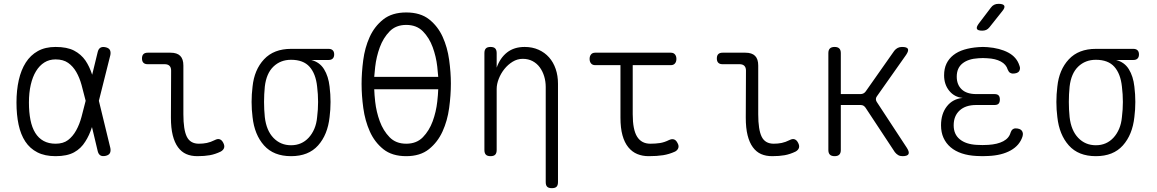

<svg xmlns="http://www.w3.org/2000/svg" viewBox="-20 -805 6040 1002"><path d="M556 -32Q559 -15 553 -5Q547 5 530.5 8.5Q514 12 504 6Q494 0 490 -16L460 -142Q446 -98 425 -66Q403 -30 366.5 -10Q330 10 270 10Q214 10 175 -10Q136 -30 112 -66.5Q88 -103 77 -154.5Q66 -206 66 -270Q66 -334 78 -387Q90 -440 114.5 -478.5Q139 -517 177.5 -538.5Q216 -560 270 -560Q330 -560 366.5 -541Q403 -522 426 -489Q447 -458 461 -415L490 -534Q494 -550 504 -556Q514 -562 530.5 -558.5Q547 -555 553 -545Q559 -535 556 -518L496 -279ZM427 -279 426 -283Q416 -324 405.5 -362Q395 -400 378 -429.5Q361 -459 335.5 -477Q310 -495 270 -495Q237 -495 211.5 -479Q186 -463 168 -433.5Q150 -404 140.5 -362.5Q131 -321 131 -270Q131 -219 139 -179Q147 -139 164 -111.5Q181 -84 207.5 -69.5Q234 -55 270 -55Q310 -55 335 -74Q360 -93 377.5 -124.5Q395 -156 405.5 -195.5Q416 -235 426 -275Z M937 -209Q937 -128 955 -91.5Q973 -55 1018 -55Q1040 -55 1059.5 -59Q1079 -63 1101 -74Q1116 -82 1127 -78Q1138 -74 1145 -60Q1153 -45 1149.5 -33.5Q1146 -22 1132 -14Q1103 0 1075 5Q1047 10 1010 10Q977 10 952 -1Q927 -12 909 -36.5Q891 -61 881.5 -99Q872 -137 872 -191L873 -437Q873 -453 864.5 -461.5Q856 -470 839 -470H750Q736 -470 728.5 -477.5Q721 -485 721 -500Q721 -515 728.5 -522.5Q736 -530 751 -530H870Q904 -530 920.5 -513.5Q937 -497 937 -463Z M1695 -492H1604Q1648 -481 1671 -444Q1694 -407 1700 -353Q1705 -313 1705 -273Q1705 -233 1700 -194Q1690 -102 1640 -46Q1590 10 1499 10Q1408 10 1358 -46Q1308 -102 1298 -194Q1293 -233 1293 -273Q1293 -313 1298 -353Q1307 -441 1358 -495.5Q1409 -550 1499 -550H1695Q1709 -550 1716.5 -542.5Q1724 -535 1724 -521Q1724 -507 1716.5 -499.5Q1709 -492 1695 -492ZM1499 -47Q1527 -47 1550 -57Q1573 -67 1591 -86.5Q1609 -106 1620.5 -133Q1632 -160 1635 -194Q1640 -233 1640 -273Q1640 -313 1635 -353Q1628 -420 1595.5 -456.5Q1563 -493 1499 -493Q1444 -493 1407 -457.5Q1370 -422 1362 -353Q1358 -313 1358 -273Q1358 -233 1362 -194Q1370 -124 1407 -85.5Q1444 -47 1499 -47Z M2100 10Q2026 10 1980.5 -26.5Q1935 -63 1910 -119Q1885 -175 1876 -241Q1867 -307 1867 -367Q1867 -425 1875.5 -490.5Q1884 -556 1909 -611.5Q1934 -667 1980 -703.5Q2026 -740 2100 -740Q2174 -740 2219.5 -704Q2265 -668 2290 -613Q2315 -558 2324 -492.5Q2333 -427 2333 -369Q2333 -308 2324 -241.5Q2315 -175 2289.5 -119Q2264 -63 2218.5 -26.5Q2173 10 2100 10ZM2100 -55Q2154 -55 2187 -89Q2220 -123 2238 -172Q2256 -221 2262 -275Q2266 -310 2267 -339H1933Q1934 -310 1938 -274Q1944 -221 1962 -172Q1980 -123 2013 -89Q2046 -55 2100 -55ZM2267 -404Q2265 -428 2262 -457Q2256 -510 2238 -559Q2220 -608 2187 -641.5Q2154 -675 2100 -675Q2046 -675 2013 -641Q1980 -607 1962 -558Q1944 -509 1938 -456Q1935 -428 1933 -404Z M2572 -341V-22Q2572 -6 2564.5 2Q2557 10 2540 10Q2523 10 2515.5 2Q2508 -6 2508 -22V-528Q2508 -544 2515.5 -552Q2523 -560 2540 -560Q2557 -560 2564.5 -552Q2572 -544 2572 -528V-452Q2590 -503 2626.5 -531.5Q2663 -560 2718 -560Q2758 -560 2790.5 -545.5Q2823 -531 2845.5 -505.5Q2868 -480 2880 -445Q2892 -410 2892 -368V145Q2892 162 2884.5 169.5Q2877 177 2860 177Q2843 177 2835.5 169.5Q2828 162 2828 145V-351Q2828 -380 2820 -406.5Q2812 -433 2797 -453.5Q2782 -474 2759.5 -486Q2737 -498 2708 -498Q2680 -498 2655.5 -483Q2631 -468 2612.5 -445Q2594 -422 2583 -394Q2572 -366 2572 -341Z M3481 -530Q3495 -530 3502.5 -521Q3510 -512 3510 -497.5Q3510 -483 3502.5 -474Q3495 -465 3481 -465H3282V-209Q3282 -128 3305 -91.5Q3328 -55 3374 -55Q3401 -55 3424 -58.5Q3447 -62 3471 -74Q3486 -81 3497 -77.5Q3508 -74 3515 -60Q3524 -45 3520 -33Q3516 -21 3503 -14Q3472 0 3440.5 5Q3409 10 3365 10Q3333 10 3306 -1Q3279 -12 3259 -36.5Q3239 -61 3228.5 -99Q3218 -137 3218 -191V-465H3086Q3072 -465 3064.5 -474Q3057 -483 3057 -497.5Q3057 -512 3064.5 -521Q3072 -530 3086 -530Z M3937 -209Q3937 -128 3955 -91.5Q3973 -55 4018 -55Q4040 -55 4059.5 -59Q4079 -63 4101 -74Q4116 -82 4127 -78Q4138 -74 4145 -60Q4153 -45 4149.5 -33.5Q4146 -22 4132 -14Q4103 0 4075 5Q4047 10 4010 10Q3977 10 3952 -1Q3927 -12 3909 -36.5Q3891 -61 3881.5 -99Q3872 -137 3872 -191L3873 -437Q3873 -453 3864.5 -461.5Q3856 -470 3839 -470H3750Q3736 -470 3728.5 -477.5Q3721 -485 3721 -500Q3721 -515 3728.5 -522.5Q3736 -530 3751 -530H3870Q3904 -530 3920.5 -513.5Q3937 -497 3937 -463Z M4336 10Q4319 10 4311 2Q4303 -6 4303 -22V-528Q4303 -544 4311 -552Q4319 -560 4336 -560Q4352 -560 4360 -552Q4368 -544 4368 -528V-314H4471Q4479 -314 4486 -317.5Q4493 -321 4498 -328L4647 -540Q4655 -550 4665 -555Q4675 -560 4687 -560Q4713 -560 4718 -550Q4723 -540 4709 -519L4556 -302Q4551 -295 4551 -288Q4551 -281 4555 -274L4713 -33Q4727 -11 4721 -0.5Q4715 10 4690 10Q4677 10 4667.5 4.5Q4658 -1 4650 -11L4497 -243Q4492 -250 4486 -253.5Q4480 -257 4471 -257H4368V-22Q4368 -6 4360 2Q4352 10 4336 10Z M5300 -463Q5304 -454 5303 -446Q5302 -438 5298 -432.5Q5294 -427 5285.5 -424Q5277 -421 5265 -421Q5261 -421 5257 -422.5Q5253 -424 5250 -426Q5247 -428 5244 -432.5Q5241 -437 5239 -442Q5231 -469 5203 -484Q5175 -499 5133 -501Q5121 -502 5109.5 -502Q5098 -502 5086 -501Q5033 -498 5003 -474Q4973 -450 4973 -405Q4973 -363 4999 -338.5Q5025 -314 5075 -314H5170Q5185 -314 5191.5 -307Q5198 -300 5198 -286Q5198 -271 5191.5 -264Q5185 -257 5170 -257H5074Q5019 -257 4988 -228.5Q4957 -200 4957 -151Q4957 -104 4989 -78Q5021 -52 5077 -49Q5092 -48 5107.5 -48Q5123 -48 5138 -49Q5186 -52 5216 -68Q5246 -84 5254 -113Q5256 -119 5258.5 -123Q5261 -127 5264 -129.5Q5267 -132 5271 -133.5Q5275 -135 5280 -135Q5291 -135 5299.5 -132Q5308 -129 5312.5 -123Q5317 -117 5318 -109.5Q5319 -102 5316 -92Q5301 -46 5254.5 -20Q5208 6 5138 9Q5123 10 5107.5 10Q5092 10 5077 9Q5034 7 4999.5 -4.5Q4965 -16 4941 -36.5Q4917 -57 4904 -85.5Q4891 -114 4891 -151Q4891 -211 4921.5 -250Q4952 -289 5004 -294Q4961 -298 4934 -331Q4907 -364 4907 -412Q4907 -447 4919.5 -473Q4932 -499 4955.5 -517.5Q4979 -536 5012 -546Q5045 -556 5086 -559Q5098 -560 5109.5 -560Q5121 -560 5133 -559Q5198 -554 5242 -530.5Q5286 -507 5300 -463ZM5144 -663Q5136 -653 5127 -649Q5118 -645 5106 -645Q5083 -645 5078.5 -654Q5074 -663 5088 -682L5151 -765Q5158 -775 5168 -780Q5178 -785 5191 -785Q5216 -785 5221 -775Q5226 -765 5210 -746Z M5895 -492H5804Q5848 -481 5871 -444Q5894 -407 5900 -353Q5905 -313 5905 -273Q5905 -233 5900 -194Q5890 -102 5840 -46Q5790 10 5699 10Q5608 10 5558 -46Q5508 -102 5498 -194Q5493 -233 5493 -273Q5493 -313 5498 -353Q5507 -441 5558 -495.5Q5609 -550 5699 -550H5895Q5909 -550 5916.5 -542.5Q5924 -535 5924 -521Q5924 -507 5916.5 -499.5Q5909 -492 5895 -492ZM5699 -47Q5727 -47 5750 -57Q5773 -67 5791 -86.5Q5809 -106 5820.5 -133Q5832 -160 5835 -194Q5840 -233 5840 -273Q5840 -313 5835 -353Q5828 -420 5795.5 -456.5Q5763 -493 5699 -493Q5644 -493 5607 -457.5Q5570 -422 5562 -353Q5558 -313 5558 -273Q5558 -233 5562 -194Q5570 -124 5607 -85.5Q5644 -47 5699 -47Z"/></svg>

Font: Maple Mono NL ExtraLight
Style: Regular
Weight: 275
Monospace: yes
Designer: subframe7536
Version: Version 7.000